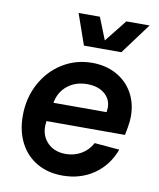

<svg xmlns="http://www.w3.org/2000/svg" viewBox="-84 -796 729 879"><g transform="rotate(10 281.0 -357.0)"><path d="M309 -730 350 -627 432 -730H540L434 -587H260L210 -730ZM312 -516Q375 -516 424.5 -489Q474 -462 501 -414Q528 -366 528 -305Q528 -282 523 -254L516 -217H151Q149 -201 149 -194Q149 -145 180.5 -114.5Q212 -84 263 -84Q303 -84 335.5 -103Q368 -122 386 -156L502 -146Q474 -70 411.5 -27Q349 16 266 16Q198 16 147 -13.5Q96 -43 68 -97Q40 -151 40 -223Q40 -305 76 -372Q112 -439 174 -477.5Q236 -516 312 -516ZM417 -326Q417 -366 386.5 -391Q356 -416 306 -416Q252 -416 214.5 -386Q177 -356 168 -305H415Q417 -319 417 -326Z"/></g></svg>

Font: MedMera Sans Semibold
Style: Italic
Weight: 600
Italic angle: -11°
Designer: Kasper Nordkvist
Foundry: UNCUT.wtf
Version: Version 1.300